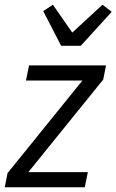

<svg xmlns="http://www.w3.org/2000/svg" viewBox="-27 -793 493 813"><path d="M-7 0 5 -60 322 -452H83L96 -516H422L410 -456L93 -64H345L332 0ZM232 -599 156 -746 197 -773 279 -655 407 -773 446 -743 315 -599Z"/></svg>

Font: IBM Plex Sans Cond
Style: Italic
Weight: 400
Width: 3
Italic angle: -11°
Designer: Mike Abbink, Paul van der Laan, Pieter van Rosmalen
Foundry: Bold Monday
Version: Version 1.3